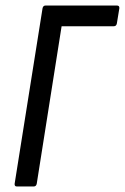

<svg xmlns="http://www.w3.org/2000/svg" viewBox="-20 -675 452 695"><path d="M41 0Q32 0 33 -10L134 -645Q136 -655 145 -655H403Q413 -655 412 -645L403 -590Q401 -580 392 -580H203L113 -10Q111 0 102 0Z"/></svg>

Font: Sofia Sans Condensed Medium
Style: Italic
Weight: 500
Italic angle: -9°
Designer: Botio Nikoltchev, Ani Petrova
Foundry: lettersoup
Version: Version 4.101; ttfautohint (v1.8.4.7-5d5b)